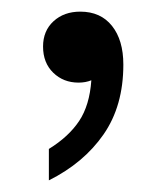

<svg xmlns="http://www.w3.org/2000/svg" viewBox="-20 -132 285 330"><path d="M64 178V124Q98 103 116 76Q134 49 137 6Q127 10 115 10Q89 10 71.5 -7Q54 -24 54 -52Q54 -79 72 -95.5Q90 -112 118 -112Q153 -112 172.5 -87.5Q192 -63 192 -21Q192 50 158 99Q124 148 64 178Z"/></svg>

Font: Hedvig Letters Sans
Style: Regular
Weight: 400
Designer: Alexander Örn & Tor Weibull
Foundry: Kanon Foundry
Version: Version 1.000; ttfautohint (v1.8.4.7-5d5b)